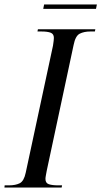

<svg xmlns="http://www.w3.org/2000/svg" viewBox="-45 -846 457 866"><path d="M-25 0 -24 -10H-4Q25 -10 44 -19.5Q63 -29 71 -67L194 -640Q196 -653 197 -661.5Q198 -670 198 -675Q198 -693 183.5 -698.5Q169 -704 142 -704H124L126 -714H385L383 -704H363Q334 -704 314.5 -694Q295 -684 287 -643L166 -77Q164 -66 162 -55.5Q160 -45 160 -39Q160 -20 175.5 -15Q191 -10 217 -10H235L233 0ZM150 -806 154 -826H392L388 -806Z"/></svg>

Font: Noto Serif Display Condensed
Style: Italic
Weight: 400
Width: 3
Italic angle: -12°
Designer: Monotype Design Team
Foundry: Monotype Imaging Inc.
Version: Version 2.009